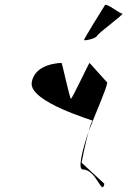

<svg xmlns="http://www.w3.org/2000/svg" viewBox="-20 -954 544 793"><path d="M111 -613C99 -532 373 -455 363 -455C359 -455 353 -436 346 -411C378 -494 419 -585 423 -613L350 -694C351 -702 278 -546 273 -546C268 -546 235 -702 234 -694C234 -694 123 -694 111 -613ZM327 -789C325 -784 376 -794 381 -806C386 -818 497 -898 485 -898C473 -898 419 -944 413 -932C406 -922 329 -797 327 -789ZM317 -282C318 -287 332 -361 346 -411C318 -329 301 -254 322 -254C379 -254 401 -142 411 -195Z"/></svg>

Font: Ampere
Style: SCUltCndIta
Weight: 400
Version: Version 1